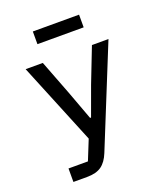

<svg xmlns="http://www.w3.org/2000/svg" viewBox="-162 -817 964 1124"><g transform="rotate(-20 320.0 -254.5)"><path d="M475 -516H578L327 103Q307 153 274.5 176.5Q242 200 184 200H99V116H220L270 -8L62 -516H169L252 -300L319 -119H325L391 -300ZM177 -709H465V-630H177Z"/></g></svg>

Font: Writer Medium
Style: Regular
Weight: 500
Monospace: yes
Designer: Mike Abbink, Paul van der Laan, Pieter van Rosmalen
Foundry: Bold Monday
Version: Version 2.001 2020